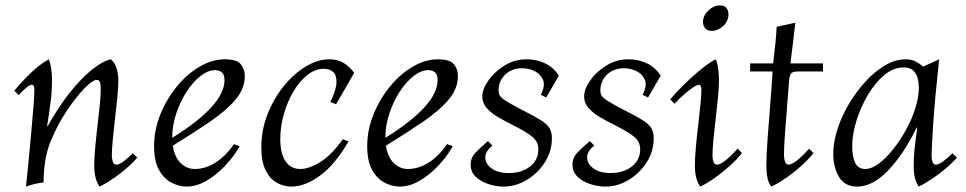

<svg xmlns="http://www.w3.org/2000/svg" viewBox="-20 -674 3569 709"><path d="M76 15Q78 -6 82 -43.5Q86 -81 90 -126Q94 -171 98 -214.5Q102 -258 104.5 -292Q107 -326 107 -341Q107 -361 98 -361Q84 -361 49 -323L33 -339Q59 -371 92.5 -403.5Q126 -436 160 -455Q166 -442 169 -421.5Q172 -401 172 -376Q172 -337 167 -298Q162 -259 154 -208H156Q195 -278 237 -331Q279 -384 318.5 -416Q358 -448 389 -455Q403 -444 410 -423Q417 -402 417 -376Q417 -354 413.5 -316.5Q410 -279 405 -237.5Q400 -196 396.5 -159Q393 -122 393 -99Q393 -88 396.5 -77Q400 -66 410 -66Q420 -66 435.5 -77.5Q451 -89 470 -108L487 -92Q459 -60 420 -30.5Q381 -1 348 15Q328 -11 328 -64Q328 -90 331.5 -129Q335 -168 340 -210Q345 -252 348.5 -287Q352 -322 352 -341Q352 -362 349 -370.5Q346 -379 338 -379Q322 -379 291.5 -347.5Q261 -316 226 -264Q193 -215 167 -152Q141 -89 141 0Q108 3 76 15Z M669 15Q642 15 614 1Q586 -13 567.5 -46Q549 -79 549 -134Q549 -194 572 -251Q595 -308 633 -354.5Q671 -401 717.5 -428Q764 -455 810 -455Q855 -455 869.5 -436.5Q884 -418 884 -393Q884 -347 850 -306.5Q816 -266 756 -225Q696 -184 618 -136Q625 -93 647.5 -71.5Q670 -50 699 -50Q739 -50 776.5 -74Q814 -98 844 -142L865 -134Q843 -95 810.5 -61Q778 -27 741.5 -6Q705 15 669 15ZM616 -166Q616 -164 616 -165Q809 -285 809 -378Q809 -398 799.5 -406.5Q790 -415 775 -415Q748 -415 720 -393Q692 -371 668.5 -334.5Q645 -298 630.5 -254Q616 -210 616 -166Z M1056 15Q1027 15 1001.5 0.5Q976 -14 960.5 -46Q945 -78 945 -130Q945 -193 967.5 -251Q990 -309 1027 -355Q1064 -401 1108.5 -428Q1153 -455 1196 -455Q1227 -455 1249 -441.5Q1271 -428 1288 -405L1221 -289L1200 -297Q1222 -343 1222.5 -370Q1223 -397 1210 -408.5Q1197 -420 1176 -420Q1144 -420 1115 -397Q1086 -374 1063.5 -336Q1041 -298 1028 -252Q1015 -206 1015 -161Q1015 -108 1034 -79Q1053 -50 1089 -50Q1121 -50 1162.5 -75.5Q1204 -101 1246 -160L1267 -152Q1219 -68 1163 -26.5Q1107 15 1056 15Z M1456 15Q1429 15 1401 1Q1373 -13 1354.5 -46Q1336 -79 1336 -134Q1336 -194 1359 -251Q1382 -308 1420 -354.5Q1458 -401 1504.5 -428Q1551 -455 1597 -455Q1642 -455 1656.5 -436.5Q1671 -418 1671 -393Q1671 -347 1637 -306.5Q1603 -266 1543 -225Q1483 -184 1405 -136Q1412 -93 1434.5 -71.5Q1457 -50 1486 -50Q1526 -50 1563.5 -74Q1601 -98 1631 -142L1652 -134Q1630 -95 1597.5 -61Q1565 -27 1528.5 -6Q1492 15 1456 15ZM1403 -166Q1403 -164 1403 -165Q1596 -285 1596 -378Q1596 -398 1586.5 -406.5Q1577 -415 1562 -415Q1535 -415 1507 -393Q1479 -371 1455.5 -334.5Q1432 -298 1417.5 -254Q1403 -210 1403 -166Z M1839 15Q1813 15 1784.5 6Q1756 -3 1737 -21Q1718 -39 1718 -66Q1718 -92 1737 -111.5Q1756 -131 1782 -153L1798 -137Q1783 -123 1777.5 -113Q1772 -103 1772 -93Q1772 -69 1795.5 -52Q1819 -35 1859 -35Q1906 -35 1937 -59Q1968 -83 1968 -123Q1968 -149 1948 -167Q1928 -185 1872 -213Q1844 -227 1818.5 -242Q1793 -257 1777 -275.5Q1761 -294 1761 -317Q1761 -345 1783.5 -377Q1806 -409 1843 -432Q1880 -455 1925 -455Q1960 -455 1991 -441Q2022 -427 2044 -395L1997 -314L1977 -324Q1994 -357 1985.5 -378.5Q1977 -400 1955 -411Q1933 -422 1908 -422Q1870 -422 1845.5 -398.5Q1821 -375 1821 -340Q1821 -329 1826 -320.5Q1831 -312 1849.5 -300.5Q1868 -289 1906 -269Q1952 -246 1976 -231Q2000 -216 2009 -201Q2018 -186 2018 -163Q2018 -116 1992.5 -75.5Q1967 -35 1926 -10Q1885 15 1839 15Z M2215 15Q2189 15 2160.5 6Q2132 -3 2113 -21Q2094 -39 2094 -66Q2094 -92 2113 -111.5Q2132 -131 2158 -153L2174 -137Q2159 -123 2153.5 -113Q2148 -103 2148 -93Q2148 -69 2171.5 -52Q2195 -35 2235 -35Q2282 -35 2313 -59Q2344 -83 2344 -123Q2344 -149 2324 -167Q2304 -185 2248 -213Q2220 -227 2194.5 -242Q2169 -257 2153 -275.5Q2137 -294 2137 -317Q2137 -345 2159.5 -377Q2182 -409 2219 -432Q2256 -455 2301 -455Q2336 -455 2367 -441Q2398 -427 2420 -395L2373 -314L2353 -324Q2370 -357 2361.5 -378.5Q2353 -400 2331 -411Q2309 -422 2284 -422Q2246 -422 2221.5 -398.5Q2197 -375 2197 -340Q2197 -329 2202 -320.5Q2207 -312 2225.5 -300.5Q2244 -289 2282 -269Q2328 -246 2352 -231Q2376 -216 2385 -201Q2394 -186 2394 -163Q2394 -116 2368.5 -75.5Q2343 -35 2302 -10Q2261 15 2215 15Z M2566 15Q2546 -11 2546 -64Q2546 -90 2549.5 -129Q2553 -168 2558 -210Q2563 -252 2566.5 -287Q2570 -322 2570 -341Q2570 -361 2561 -361Q2551 -361 2524 -340Q2497 -319 2471 -291L2455 -307Q2473 -329 2503 -359Q2533 -389 2566 -416Q2599 -443 2623 -455Q2629 -442 2632 -421.5Q2635 -401 2635 -376Q2635 -354 2631.5 -316.5Q2628 -279 2623 -237.5Q2618 -196 2614.5 -159Q2611 -122 2611 -99Q2611 -88 2614.5 -77Q2618 -66 2628 -66Q2650 -66 2704 -125L2720 -109Q2703 -87 2676 -62.5Q2649 -38 2620 -17.5Q2591 3 2566 15ZM2608 -560Q2592 -560 2584 -569.5Q2576 -579 2576 -593Q2576 -616 2595.5 -635Q2615 -654 2638 -654Q2655 -654 2662.5 -644.5Q2670 -635 2670 -621Q2670 -596 2650.5 -578Q2631 -560 2608 -560Z M2828 15Q2818 2 2814 -17.5Q2810 -37 2810 -63Q2810 -98 2814 -155Q2818 -212 2823.5 -279Q2829 -346 2833 -410H2750V-440H2835Q2840 -481 2843.5 -516Q2847 -551 2848 -575L2917 -590Q2914 -562 2909 -523Q2904 -484 2899 -440H3019V-410H2925Q2908 -410 2902 -403.5Q2896 -397 2894 -378Q2890 -322 2885.5 -268.5Q2881 -215 2878 -171.5Q2875 -128 2875 -102Q2875 -88 2879 -77Q2883 -66 2892 -66Q2914 -66 2968 -125L2984 -109Q2967 -87 2940 -62.5Q2913 -38 2883.5 -17.5Q2854 3 2828 15Z M3146 15Q3099 15 3078 -21Q3057 -57 3057 -106Q3057 -149 3072.5 -197Q3088 -245 3115 -290.5Q3142 -336 3176.5 -373.5Q3211 -411 3249 -433Q3287 -455 3324 -455Q3346 -455 3361 -447Q3376 -439 3389 -428L3448 -455Q3432 -307 3426 -216Q3420 -125 3420 -98Q3420 -87 3423.5 -76.5Q3427 -66 3436 -66Q3446 -66 3462 -77.5Q3478 -89 3497 -108L3514 -92Q3485 -60 3445.5 -30.5Q3406 -1 3373 15Q3354 -10 3354 -60Q3354 -92 3357 -121.5Q3360 -151 3367 -203H3365Q3316 -103 3259 -44Q3202 15 3146 15ZM3176 -50Q3198 -50 3224.5 -69.5Q3251 -89 3277 -121.5Q3303 -154 3325 -193.5Q3347 -233 3360 -274Q3373 -315 3373 -350Q3373 -366 3369 -383.5Q3365 -401 3353 -413Q3341 -425 3317 -425Q3279 -425 3245 -396.5Q3211 -368 3184.5 -323Q3158 -278 3142.5 -228Q3127 -178 3127 -134Q3127 -95 3138 -72.5Q3149 -50 3176 -50Z"/></svg>

Font: Bona Nova
Style: Italic
Weight: 400
Italic angle: -4°
Designer: Mateusz Machalski
Foundry: Capitalics
Version: Version 4.001; ttfautohint (v1.8.3)